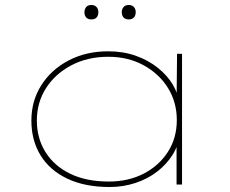

<svg xmlns="http://www.w3.org/2000/svg" viewBox="-20 -741 923 771"><path d="M420 10Q321 10 250.5 -23.5Q180 -57 143 -117Q106 -177 106 -257Q106 -336 146 -399Q186 -462 256 -498.5Q326 -535 414 -535Q475 -535 525.5 -517Q576 -499 614 -468.5Q652 -438 674 -401Q696 -364 699 -327H689L691 -525H711V0H689V-188L702 -203Q697 -157 672.5 -118.5Q648 -80 610 -51Q572 -22 523 -6Q474 10 420 10ZM417 -12Q496 -12 557.5 -44Q619 -76 654.5 -131.5Q690 -187 690 -259Q690 -330 655 -387Q620 -444 557.5 -478.5Q495 -513 415 -513Q331 -513 266 -478.5Q201 -444 164.5 -386.5Q128 -329 128 -257Q128 -186 162.5 -130.5Q197 -75 261.5 -43.5Q326 -12 417 -12ZM497 -663Q483 -663 476 -671Q469 -679 469 -692Q469 -704 476 -712.5Q483 -721 497 -721Q510 -721 517.5 -713Q525 -705 525 -692Q525 -679 518 -671Q511 -663 497 -663ZM347 -663Q333 -663 326 -671Q319 -679 319 -692Q319 -704 326 -712.5Q333 -721 347 -721Q360 -721 367.5 -713Q375 -705 375 -692Q375 -679 368 -671Q361 -663 347 -663Z"/></svg>

Font: Lexend Tera Thin
Style: Regular
Weight: 250
Version: Version 1.007